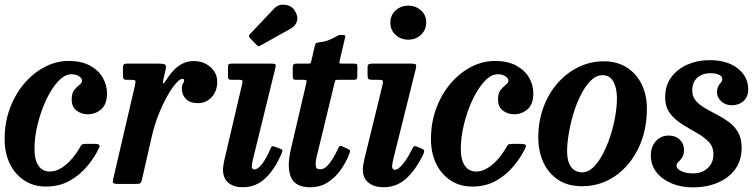

<svg xmlns="http://www.w3.org/2000/svg" viewBox="-23 -795 3270 830"><path d="M439.5 -392Q439.5 -343 414 -322Q388.5 -301 356.5 -301Q329.5 -301 308 -316.8Q286.5 -332.5 287 -366.5Q287 -392.5 298.2 -406.2Q309.5 -420 320.5 -428.2Q331.5 -436.5 332 -447Q332 -455.5 319.2 -464.8Q306.5 -474 286 -474Q256.5 -474 228 -443Q199.5 -412 176.5 -363Q153.5 -314 139.8 -258Q126 -202 126 -152Q126 -104.5 143.2 -79Q160.5 -53.5 192.5 -53.5Q219 -53.5 244 -69.8Q269 -86 289.5 -110.5Q310 -135 323.5 -159.5Q327 -167 331.5 -170Q336 -173 348.5 -173H385.5Q400.5 -173 405.2 -169.5Q410 -166 405 -155Q386 -115 354.2 -76.8Q322.5 -38.5 278 -13.5Q233.5 11.5 175.5 11.5Q122.5 11.5 82.2 -14.8Q42 -41 19.5 -87.2Q-3 -133.5 -3 -194Q-3 -265.5 20 -327Q43 -388.5 82 -434.2Q121 -480 170.8 -505.8Q220.5 -531.5 273.5 -531.5Q329.5 -531.5 366.2 -511.2Q403 -491 421.2 -459.2Q439.5 -427.5 439.5 -392Z M526.5 -520H665.5Q684 -520 690.2 -516Q696.5 -512 693.5 -497L684 -455Q679.5 -435 682.2 -434Q685 -433 697 -451.5Q721.5 -490 750 -510.5Q778.5 -531 815 -531Q857 -531 886.5 -505.2Q916 -479.5 916 -441.5Q916 -401 892 -375Q868 -349 832 -349Q799 -349 781 -367Q763 -385 763 -412Q763 -426 768 -433.8Q773 -441.5 773 -447.5Q773 -454 765.5 -454Q754 -454 736 -433Q718 -412 698.2 -376.2Q678.5 -340.5 661 -295.8Q643.5 -251 633 -204L591.5 -22.5Q588.5 -8.5 585 -4.2Q581.5 0 564 0H486Q468.5 0 466 -4.8Q463.5 -9.5 466.5 -22L560.5 -426Q564 -442 561.8 -446Q559.5 -450 543.5 -450H524.5Q513 -450 510.8 -454.5Q508.5 -459 508.5 -472.5V-503.5Q508.5 -513.5 512.2 -516.8Q516 -520 526.5 -520Z M1167 -499.5 1070.5 -106.5Q1069 -101 1067.2 -90.8Q1065.5 -80.5 1065.5 -76.5Q1065.5 -62.5 1076.5 -62.5Q1092.5 -62.5 1111 -87.5Q1129.5 -112.5 1146 -151.5Q1149.5 -160 1152.5 -162Q1155.5 -164 1164 -161L1189 -152Q1197.5 -148.5 1197.8 -144Q1198 -139.5 1194 -131Q1165.5 -63.5 1124.2 -24.5Q1083 14.5 1027 14.5Q987.5 14.5 964.2 -4.8Q941 -24 941 -62.5Q941 -70.5 943 -83Q945 -95.5 947 -104L1024 -433Q1026.5 -443.5 1024.5 -446.8Q1022.5 -450 1011 -450H979.5Q969 -450 965.8 -452.8Q962.5 -455.5 962.5 -466.5V-504Q962.5 -514 965.8 -517Q969 -520 978.5 -520H1149Q1165 -520 1167.8 -516.8Q1170.5 -513.5 1167 -499.5ZM1250 -751Q1266.5 -726.5 1261 -705Q1255.5 -683.5 1235 -672L1104.5 -599Q1098.5 -595 1095 -595Q1091.5 -595 1086.5 -600.5L1057.5 -630.5Q1049.5 -639.5 1057.5 -647.5L1161.5 -757.5Q1179 -777 1207.2 -774.5Q1235.5 -772 1250 -751Z M1260 -520H1308.5Q1319 -520 1320.2 -522.8Q1321.5 -525.5 1323.5 -534L1338 -597.5Q1340.5 -607 1343.5 -608.8Q1346.5 -610.5 1356.5 -612Q1380.5 -614.5 1398.8 -622Q1417 -629.5 1427 -635.5Q1436.5 -641.5 1440 -642.8Q1443.5 -644 1455 -644Q1465 -644 1467.8 -642Q1470.5 -640 1468.5 -631.5L1445.5 -533.5Q1443.5 -525 1444.2 -522.5Q1445 -520 1455 -520H1506.5Q1516.5 -520 1519.5 -517.5Q1522.5 -515 1522 -503.5L1521.5 -468Q1521.5 -455.5 1518.8 -452.8Q1516 -450 1504 -450H1437Q1428.5 -450 1426.8 -447.5Q1425 -445 1423.5 -437.5L1346.5 -120Q1341 -98 1341.8 -80.5Q1342.5 -63 1361 -63Q1376.5 -63 1390.8 -77.2Q1405 -91.5 1416.8 -111.2Q1428.5 -131 1436.5 -148.5Q1440 -156.5 1443.8 -161.5Q1447.5 -166.5 1457.5 -162L1481 -151Q1489.5 -147 1490.2 -143.5Q1491 -140 1486.5 -128.5Q1473 -93.5 1450 -60.8Q1427 -28 1394 -6.8Q1361 14.5 1317.5 14.5Q1254.5 14.5 1235.2 -28.2Q1216 -71 1234.5 -150.5L1301 -435Q1303 -443.5 1301.8 -446.8Q1300.5 -450 1289.5 -450H1256.5Q1248 -450 1245.2 -453.2Q1242.5 -456.5 1242.5 -466.5V-503Q1242.5 -513.5 1246.2 -516.8Q1250 -520 1260 -520Z M1664.5 -697Q1664.5 -729.5 1687.2 -750Q1710 -770.5 1742 -770.5Q1774 -770.5 1797 -750Q1820 -729.5 1819.5 -697Q1818.5 -664.5 1796.2 -644Q1774 -623.5 1742 -623.5Q1710 -623.5 1687.2 -644Q1664.5 -664.5 1664.5 -697ZM1773.5 -493.5 1677 -106.5Q1675.5 -101 1673.8 -90.8Q1672 -80.5 1672 -76.5Q1672 -61 1684 -61Q1698.5 -61 1719 -86.2Q1739.5 -111.5 1758 -149.5Q1762.5 -159 1766.2 -162Q1770 -165 1780 -161L1801.5 -152Q1810.5 -148 1810.8 -142.8Q1811 -137.5 1806.5 -127.5Q1774.5 -61 1733 -23.2Q1691.5 14.5 1635 14.5Q1596 14.5 1570.8 -4.8Q1545.5 -24 1545.5 -62.5Q1545.5 -70.5 1547.5 -83Q1549.5 -95.5 1551.5 -104L1631 -429.5Q1634 -442.5 1631.2 -446.2Q1628.5 -450 1615 -450H1587.5Q1573.5 -450 1569.8 -453.5Q1566 -457 1566 -471V-502.5Q1566 -514 1570.5 -517Q1575 -520 1586 -520H1751Q1772 -520 1775 -515.8Q1778 -511.5 1773.5 -493.5Z M2282.5 -392Q2282.5 -343 2257 -322Q2231.5 -301 2199.5 -301Q2172.5 -301 2151 -316.8Q2129.5 -332.5 2130 -366.5Q2130 -392.5 2141.2 -406.2Q2152.5 -420 2163.5 -428.2Q2174.5 -436.5 2175 -447Q2175 -455.5 2162.2 -464.8Q2149.5 -474 2129 -474Q2099.5 -474 2071 -443Q2042.5 -412 2019.5 -363Q1996.5 -314 1982.8 -258Q1969 -202 1969 -152Q1969 -104.5 1986.2 -79Q2003.5 -53.5 2035.5 -53.5Q2062 -53.5 2087 -69.8Q2112 -86 2132.5 -110.5Q2153 -135 2166.5 -159.5Q2170 -167 2174.5 -170Q2179 -173 2191.5 -173H2228.5Q2243.5 -173 2248.2 -169.5Q2253 -166 2248 -155Q2229 -115 2197.2 -76.8Q2165.5 -38.5 2121 -13.5Q2076.5 11.5 2018.5 11.5Q1965.5 11.5 1925.2 -14.8Q1885 -41 1862.5 -87.2Q1840 -133.5 1840 -194Q1840 -265.5 1863 -327Q1886 -388.5 1925 -434.2Q1964 -480 2013.8 -505.8Q2063.5 -531.5 2116.5 -531.5Q2172.5 -531.5 2209.2 -511.2Q2246 -491 2264.2 -459.2Q2282.5 -427.5 2282.5 -392Z M2304 -200Q2304 -272 2326.8 -332.5Q2349.5 -393 2389 -437.2Q2428.5 -481.5 2479.5 -505.8Q2530.5 -530 2587 -530Q2645.5 -530 2687.5 -502.8Q2729.5 -475.5 2751.5 -429.2Q2773.5 -383 2773.5 -326Q2773.5 -229.5 2736.5 -153.5Q2699.5 -77.5 2636 -33.8Q2572.5 10 2493 10Q2431 10 2388.8 -18.5Q2346.5 -47 2325.2 -94.8Q2304 -142.5 2304 -200ZM2428.5 -139Q2428.5 -98 2445.5 -74Q2462.5 -50 2494.5 -50Q2519 -50 2541.2 -71.2Q2563.5 -92.5 2582.2 -127.8Q2601 -163 2615 -205.5Q2629 -248 2636.5 -291.2Q2644 -334.5 2644 -371.5Q2644 -412.5 2629 -441.2Q2614 -470 2582 -470Q2555.5 -470 2532.2 -447.8Q2509 -425.5 2489.8 -388.5Q2470.5 -351.5 2457 -307.5Q2443.5 -263.5 2436 -219.2Q2428.5 -175 2428.5 -139Z M3061 -127.5Q3061.5 -160.5 3040.2 -182.2Q3019 -204 2988 -221.2Q2957 -238.5 2925.8 -258Q2894.5 -277.5 2873.5 -305Q2852.5 -332.5 2852.5 -375Q2852.5 -425.5 2879 -461.2Q2905.5 -497 2949 -516Q2992.5 -535 3044 -535Q3121 -535 3166.2 -499.2Q3211.5 -463.5 3211.5 -409Q3211.5 -376.5 3191.2 -358.2Q3171 -340 3140 -340Q3113.5 -340 3095 -357Q3076.5 -374 3076.5 -397Q3077 -413.5 3082.5 -422.8Q3088 -432 3093.8 -438.8Q3099.5 -445.5 3099.5 -454Q3099.5 -465 3085.2 -471.8Q3071 -478.5 3050 -478.5Q3012 -478.5 2990.8 -458.5Q2969.5 -438.5 2969.5 -404.5Q2969.5 -377.5 2985 -359.5Q3000.5 -341.5 3024.8 -327.5Q3049 -313.5 3076.2 -299.5Q3103.5 -285.5 3128 -267.5Q3152.5 -249.5 3167.8 -222.8Q3183 -196 3183 -156.5Q3183 -101.5 3155 -63.2Q3127 -25 3079.2 -5Q3031.5 15 2972.5 15Q2921.5 15 2880.2 -2.2Q2839 -19.5 2814.8 -50.5Q2790.5 -81.5 2790.5 -123Q2790.5 -161 2812.5 -185Q2834.5 -209 2867.5 -209Q2897.5 -209 2915.8 -191.2Q2934 -173.5 2934 -146Q2933.5 -125 2925.5 -113.5Q2917.5 -102 2909.5 -94.8Q2901.5 -87.5 2901.5 -79Q2901.5 -65 2921.8 -55.2Q2942 -45.5 2974.5 -45.5Q3012 -45.5 3036.5 -68.5Q3061 -91.5 3061 -127.5Z"/></svg>

Font: Besley* Narrow Semi
Style: Italic
Weight: 600
Width: 4
Italic angle: -13°
Designer: Owen Earl
Foundry: indestructible type*
Version: Version 3.000; ttfautohint (v1.8.3)